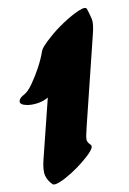

<svg xmlns="http://www.w3.org/2000/svg" viewBox="-20 -821 328 490"><path d="M202 -798Q210 -783 214.5 -772Q219 -761 217 -734L201 -496L200 -474Q200 -464 202.5 -460Q205 -456 212 -451Q217 -447 210 -435Q203 -423 189.5 -407.5Q176 -392 160.5 -378Q145 -364 132 -356Q119 -348 114 -351Q101 -360 95 -373Q89 -386 91 -414L102 -572Q90 -562 75.5 -557.5Q61 -553 50 -553Q30 -553 30 -563Q30 -571 42 -580Q51 -587 60 -606Q69 -625 76.5 -647.5Q84 -670 87 -689Q88 -696 94.5 -706Q101 -716 110 -727Q123 -744 143 -763Q163 -782 180.5 -793.5Q198 -805 202 -798Z"/></svg>

Font: Ga Maamli
Style: Regular
Weight: 400
Designer: Afotey Clement Nii Odai, Ama Asantewa Diaka, David Abbey-Thompson
Foundry: Sorkin Type Co.
Version: Version 1.000; ttfautohint (v1.8.4.7-5d5b)